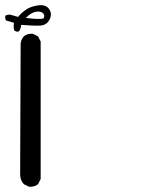

<svg xmlns="http://www.w3.org/2000/svg" viewBox="-22 -535 542 731"><path d="M87.9 175.8 68.4 166Q54.7 150.4 54.7 128.9L56.6 -369.1Q58.6 -384.8 68.4 -396.5Q82 -408.2 103.5 -406.2L123 -396.5L132.8 -377V146.5L123 166Q109.4 177.7 87.9 175.8ZM43 -414.1 33.2 -418Q28.3 -426.8 31.2 -448.2L1 -457Q-2.9 -463.9 -2 -472.7L1 -477.5L15.6 -479.5L46.9 -470.7Q58.6 -485.4 76.7 -498Q94.7 -510.7 123.5 -514.6Q152.3 -518.6 165 -500.5Q177.7 -482.4 166.5 -460.4Q155.3 -438.5 129.9 -437.5Q104.5 -436.5 58.6 -440.4Q57.6 -426.8 50.8 -416ZM143.6 -464.8Q150.4 -476.6 141.6 -484.9Q132.8 -493.2 114.7 -490.2Q96.7 -487.3 76.2 -466.8Q127 -460 143.6 -464.8Z"/></svg>

Font: JasonHandwriting4
Style: Regular
Weight: 400
Version: Version 1.01.21